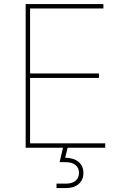

<svg xmlns="http://www.w3.org/2000/svg" viewBox="-20 -748 621 972"><path d="M109.9 0V-727.5H503.4V-705.1H132.3V-376H481V-353.5H132.3V-22.5H512.7V0ZM266.1 204.1V181.6H314Q345.2 181.6 362.5 167.2Q379.9 152.8 379.9 127.4Q379.9 102.5 362.5 87.6Q345.2 72.8 310.5 72.8H281.7L301.3 -9.3H322.3V0L310.1 50.3Q353.5 51.3 377.9 71.8Q402.3 92.3 402.3 127.4Q402.3 162.6 378.4 183.3Q354.5 204.1 314 204.1Z"/></svg>

Font: Inter 16pt Thin
Style: Regular
Weight: 250
Version: Version 4.001;git-66647c0bb